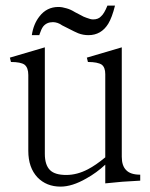

<svg xmlns="http://www.w3.org/2000/svg" viewBox="-20 -655 540 692"><path d="M15.6 -447.3 19.5 -431.6Q54.7 -431.6 68.4 -421.9Q82 -411.1 82 -384.8V-111.3Q82 -50.8 115.2 -15.6Q147.5 17.6 198.2 17.6Q240.2 17.6 291 -11.7Q328.1 -32.2 359.4 -61.5V5.9Q397.5 2 420.9 0Q446.3 -2 485.4 -3.9V-25.4Q450.2 -25.4 434.6 -42Q418.9 -57.6 418.9 -89.8V-484.4L293 -447.3L296.9 -431.6Q332 -431.6 346.7 -421.9Q359.4 -412.1 359.4 -387.7V-87.9Q325.2 -59.6 296.9 -44.9Q257.8 -24.4 218.8 -24.4Q177.7 -24.4 160.2 -42Q141.6 -60.5 141.6 -100.6V-484.4ZM367.2 -634.8Q355.5 -605.5 343.8 -595.7Q334 -585 315.4 -585Q306.6 -585 292 -590.8Q280.3 -594.7 272.5 -599.6L250 -611.3Q234.4 -621.1 219.7 -625Q204.1 -629.9 190.4 -629.9Q148.4 -629.9 122.1 -595.7Q100.6 -568.4 94.7 -528.3H122.1V-530.3Q128.9 -550.8 135.7 -559.6Q148.4 -575.2 170.9 -575.2Q178.7 -575.2 187.5 -572.3Q196.3 -569.3 204.1 -563.5L225.6 -552.7Q250 -540 261.7 -535.2Q279.3 -528.3 298.8 -528.3Q344.7 -528.3 370.1 -569.3Q383.8 -591.8 394.5 -634.8Z"/></svg>

Font: BatangChe
Style: Regular
Weight: 400
Monospace: yes
Version: Version 2.21